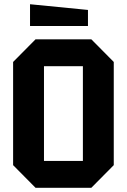

<svg xmlns="http://www.w3.org/2000/svg" viewBox="-20 -887 600 908"><path d="M42 -106V-594L148 -701H412L518 -594V-106L412 1H148ZM188 -574V-126H372V-574ZM396 -764H122V-867L396 -840Z"/></svg>

Font: Tektur SemiCondensed SemiBold
Style: Regular
Weight: 600
Width: 4
Designer: Adam Jagosz
Foundry: Adam Jagosz
Version: Version 1.005;gftools[0.9.30]